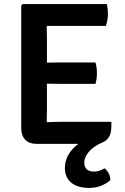

<svg xmlns="http://www.w3.org/2000/svg" viewBox="-20 -703 611 941"><path d="M210 -163 209 -104Q251 -106 278 -106H526Q526 -75 524 -59Q516 -18 482 -5Q436 15 414.5 42Q393 69 393 92.5Q393 116 405.5 127Q418 138 441.5 138Q465 138 493 122Q520 145 521 180Q476 218 418 218Q360 218 329 192Q298 166 298 121Q298 52 364 2H157Q123 2 103.5 -18.5Q84 -39 84 -75V-676L91 -683H504Q509 -659 509 -633.5Q509 -608 499 -576H209L210 -508V-396Q234 -397 274 -397H448Q455 -373 455 -344.5Q455 -316 448 -292H274Q234 -292 210 -293Z"/></svg>

Font: Signika Negative
Style: Semibold
Weight: 600
Designer: Anna Giedrys
Foundry: Anna Giedrys
Version: Version 1.001